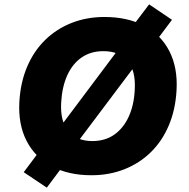

<svg xmlns="http://www.w3.org/2000/svg" viewBox="-20 -794 867 882"><path d="M400 11Q294 11 217.5 -30Q141 -71 102 -147Q63 -223 69 -327Q74 -415 104.5 -487Q135 -559 187 -610Q239 -661 308.5 -688.5Q378 -716 460 -716Q566 -716 642.5 -675.5Q719 -635 758 -559Q797 -483 791 -379Q786 -290 755.5 -218Q725 -146 673 -95Q621 -44 551.5 -16.5Q482 11 400 11ZM404 -146Q463 -146 505 -175.5Q547 -205 571.5 -258.5Q596 -312 599 -383Q604 -470 565.5 -514.5Q527 -559 455 -559Q397 -559 355 -530Q313 -501 289 -448Q265 -395 261 -323Q256 -236 294.5 -191Q333 -146 404 -146ZM195 68 89 -3 185 -131 252 -205 528 -573 569 -647 665 -774 770 -703 674 -575 607 -501 331 -134 290 -59Z"/></svg>

Font: Nunito Sans 10pt Black
Style: Italic
Weight: 900
Italic angle: -9°
Designer: Vernon Adams
Foundry: Vernon Adams
Version: Version 3.101;gftools[0.9.27]